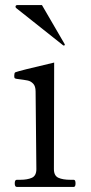

<svg xmlns="http://www.w3.org/2000/svg" viewBox="-20 -735 357 755"><path d="M46 0Q38 0 38 -14Q38 -28 46 -28H59Q88 -28 105.5 -36Q123 -44 123 -70L120 -375Q120 -396 110.5 -406Q101 -416 88.5 -418.5Q76 -421 45 -425Q39 -426 37.5 -428Q36 -430 36 -437Q36 -442 37 -446Q38 -450 41 -451Q56 -457 193 -489L192 -70Q192 -44 209.5 -36Q227 -28 257 -28H270Q277 -28 277 -14Q277 0 270 0ZM228 -557Q229 -556 231 -556Q233 -556 234 -557Q235 -558 235 -559L234 -562L145 -715H48Q41 -715 41 -708Q41 -706 44 -703Z"/></svg>

Font: Shippori Mincho
Style: Regular
Weight: 400
Designer: FONTDASU
Foundry: FONTDASU / Google Inc. / but / Adobe
Version: Version 3.110; ttfautohint (v1.8.3)